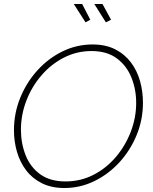

<svg xmlns="http://www.w3.org/2000/svg" viewBox="-20 -938 765 963"><path d="M303 5Q238 5 190 -19Q142 -43 111 -84Q80 -125 65 -177Q50 -229 50 -285Q50 -370 81.5 -447.5Q113 -525 168 -585.5Q223 -646 294 -680.5Q365 -715 444 -715Q510 -715 558 -690.5Q606 -666 637 -624.5Q668 -583 682.5 -531Q697 -479 697 -423Q697 -338 665.5 -261Q634 -184 579 -124Q524 -64 453 -29.5Q382 5 303 5ZM309 -28Q384 -28 448.5 -61Q513 -94 561 -150.5Q609 -207 636 -277.5Q663 -348 663 -422Q663 -490 639 -549.5Q615 -609 565.5 -645.5Q516 -682 439 -682Q365 -682 300.5 -649Q236 -616 187.5 -559.5Q139 -503 112 -432.5Q85 -362 85 -287Q85 -219 108.5 -159.5Q132 -100 181.5 -64Q231 -28 309 -28ZM453 -918H494L537 -839L511 -826ZM350 -918H392L433 -839L409 -826Z"/></svg>

Font: Raleway ExtraLight
Style: Italic
Weight: 200
Italic angle: -12°
Designer: Matt McInerney, Pablo Impallari, Rodrigo Fuenzalida
Foundry: Matt McInerney, Pablo Impallari, Rodrigo Fuenzalida
Version: Version 4.026